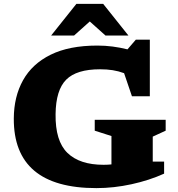

<svg xmlns="http://www.w3.org/2000/svg" viewBox="-20 -955 914 988"><path d="M766 -123.5H824.5V-61.5Q748.5 -27 657 -7Q565.5 13 476 13Q49.5 13 51 -345Q51.5 -457.5 98.5 -542Q145.5 -626.5 240.8 -673.5Q336 -720.5 481 -720.5Q521 -720.5 559.5 -715.5Q598 -710.5 636 -701L679 -751H751V-459.5H659L618.5 -578.5Q590 -589 560 -593.8Q530 -598.5 495 -598.5Q374 -598.5 320.8 -545.2Q267.5 -492 266 -368Q264 -229.5 327 -168.2Q390 -107 513 -107Q534.5 -107 553.5 -109V-255L467.5 -282.5V-338.5H832.5V-282.5L766 -252ZM523 -772 442 -844.5 361 -772H243L373 -935H511L641 -772Z"/></svg>

Font: Newsreader Caption
Style: Bold
Weight: 700
Designer: Hugues Gentile
Foundry: Production Type
Version: Version 1.001